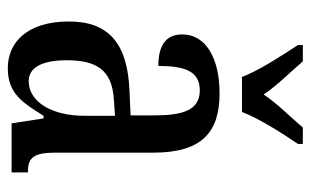

<svg xmlns="http://www.w3.org/2000/svg" viewBox="-176 -630 816 505"><g transform="rotate(90 232.5 -378.0)"><path d="M183 -606H275C292 -651 333 -715 359 -753V-766H316C289 -734 253 -699 229 -663C205 -699 169 -734 142 -766H99V-753C124 -715 166 -651 183 -606ZM160 10C226 10 250 -28 285 -84H292L305 0H434V-43H431C395 -43 382 -59 382 -115V-373C382 -500 329 -547 226 -547C134 -547 71 -511 71 -449C71 -407 98 -386 154 -386C154 -452 166 -495 218 -495C272 -495 284 -448 284 -373V-313L218 -310C97 -305 37 -257 37 -151C37 -41 92 10 160 10ZM194 -45C156 -45 139 -84 139 -145C139 -223 164 -264 242 -269L285 -272V-191C285 -107 249 -45 194 -45Z"/></g></svg>

Font: Noto Serif Bengali ExtraCondensed Medium
Style: Regular
Weight: 500
Width: 2
Designer: Juan Bruce, Universal Thirst, Indian Type Foundry and the Monotype Design Team.
Foundry: Monotype Imaging Inc.
Version: Version 2.003